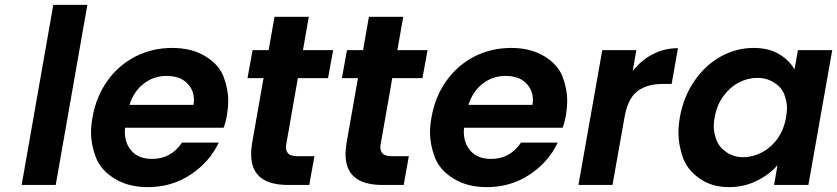

<svg xmlns="http://www.w3.org/2000/svg" viewBox="-20 -760 3440 789"><path d="M339 -740 209 0H69L199 -740Z M913 -289Q908 -259 899 -235H494Q493 -227 493 -219Q493 -170 522 -138.5Q551 -107 605 -107Q683 -107 728 -174H879Q841 -94 763.5 -42.5Q686 9 587 9Q507 9 450 -26.5Q393 -62 373.5 -114.5Q354 -167 354 -215Q354 -244 360 -277Q375 -363 421.5 -428Q468 -493 537 -528Q606 -563 688 -563Q767 -563 823.5 -529Q880 -495 899 -444Q918 -393 918 -347Q918 -319 913 -289ZM775 -329Q777 -341 777 -351Q777 -390 748 -419Q719 -448 664 -448Q612 -448 571 -416.5Q530 -385 512 -329Z M1204 -439 1157 -171Q1155 -163 1155 -155Q1155 -139 1165 -128.5Q1175 -118 1207 -118H1272L1251 0H1163Q1012 0 1012 -126Q1012 -147 1016 -172L1063 -439H997L1018 -554H1084L1108 -691H1249L1225 -554H1349L1328 -439Z M1592 -439 1545 -171Q1543 -163 1543 -155Q1543 -139 1553 -128.5Q1563 -118 1595 -118H1660L1639 0H1551Q1400 0 1400 -126Q1400 -147 1404 -172L1451 -439H1385L1406 -554H1472L1496 -691H1637L1613 -554H1737L1716 -439Z M2306 -289Q2301 -259 2292 -235H1887Q1886 -227 1886 -219Q1886 -170 1915 -138.5Q1944 -107 1998 -107Q2076 -107 2121 -174H2272Q2234 -94 2156.5 -42.5Q2079 9 1980 9Q1900 9 1843 -26.5Q1786 -62 1766.5 -114.5Q1747 -167 1747 -215Q1747 -244 1753 -277Q1768 -363 1814.5 -428Q1861 -493 1930 -528Q1999 -563 2081 -563Q2160 -563 2216.5 -529Q2273 -495 2292 -444Q2311 -393 2311 -347Q2311 -319 2306 -289ZM2168 -329Q2170 -341 2170 -351Q2170 -390 2141 -419Q2112 -448 2057 -448Q2005 -448 1964 -416.5Q1923 -385 1905 -329Z M2580 -468Q2614 -512 2662 -537Q2710 -562 2766 -562L2740 -415H2703Q2637 -415 2598 -384Q2559 -353 2546 -276L2497 0H2357L2455 -554H2595Z M2774 -279Q2789 -363 2834 -428Q2879 -493 2942.5 -528Q3006 -563 3077 -563Q3139 -563 3181 -538Q3223 -513 3245 -475L3259 -554H3400L3302 0H3161L3175 -81Q3141 -42 3089 -16.5Q3037 9 2975 9Q2905 9 2854 -27Q2803 -63 2785.5 -115Q2768 -167 2768 -213Q2768 -245 2774 -279ZM3210 -277Q3214 -297 3214 -315Q3214 -343 3203 -372Q3192 -401 3161.5 -420.5Q3131 -440 3092 -440Q3053 -440 3016.5 -421Q2980 -402 2953 -365.5Q2926 -329 2917 -279Q2913 -259 2913 -242Q2913 -214 2924.5 -184Q2936 -154 2966 -134Q2996 -114 3034 -114Q3073 -114 3110.5 -133.5Q3148 -153 3174.5 -189.5Q3201 -226 3210 -277Z"/></svg>

Font: Fz Poppins SemBd
Style: Italic
Weight: 600
Italic angle: -10°
Designer: Ninad Kale (Devanagari), Jonny Pinhorn (Latin)
Foundry: Indian Type Foundry
Version: Vit hóa bi Vntype.Com & FontZin.Com